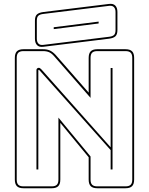

<svg xmlns="http://www.w3.org/2000/svg" viewBox="-20 -992 793 1022"><path d="M201 -622 569 -208V-630H579V-90H569V-193L191 -617Q190 -618 188.5 -619Q187 -620 186 -620Q185 -620 184.5 -619Q184 -618 184 -617V-90H174V-619Q174 -625 178 -628Q182 -631 186 -631Q190 -631 193 -629Q196 -627 201 -622ZM255 0Q274 0 282.5 -8.5Q291 -17 291 -36V-366L462 -159V-36Q462 -17 470.5 -8.5Q479 0 498 0H648Q667 0 675.5 -8.5Q684 -17 684 -36V-684Q684 -703 675.5 -711.5Q667 -720 648 -720H498Q479 -720 470.5 -711.5Q462 -703 462 -684V-471L268 -693Q255 -708 241.5 -714Q228 -720 209 -720H105Q86 -720 77.5 -711.5Q69 -703 69 -684V-36Q69 -17 77.5 -8.5Q86 0 105 0ZM255 10H105Q81 10 70 -1Q59 -12 59 -36V-684Q59 -708 70 -719Q81 -730 105 -730H209Q231 -730 246 -723Q261 -716 276 -700L452 -499V-684Q452 -708 463 -719Q474 -730 498 -730H648Q672 -730 683 -719Q694 -708 694 -684V-36Q694 -12 683 -1Q672 10 648 10H498Q474 10 463 -1Q452 -12 452 -36V-155L301 -338V-36Q301 -12 290 -1Q279 10 255 10ZM211 -743Q189 -740 177.5 -751.5Q166 -763 166 -786V-882Q166 -905 176.5 -915Q187 -925 211 -928L560 -971Q582 -974 593.5 -962.5Q605 -951 605 -928V-832Q605 -809 594.5 -799Q584 -789 560 -786ZM559 -796Q578 -798 586.5 -805.5Q595 -813 595 -832V-928Q595 -945 586.5 -954Q578 -963 561 -961L212 -918Q193 -916 184.5 -908.5Q176 -901 176 -882V-786Q176 -769 184.5 -760Q193 -751 210 -753ZM266 -847 505 -877V-867L266 -837Z"/></svg>

Font: Bungee Outline
Style: Regular
Weight: 400
Designer: David Jonathan Ross
Foundry: David Jonathan Ross
Version: Version 1.001;PS 1.0;hotconv 1.0.72;makeotf.lib2.5.5900